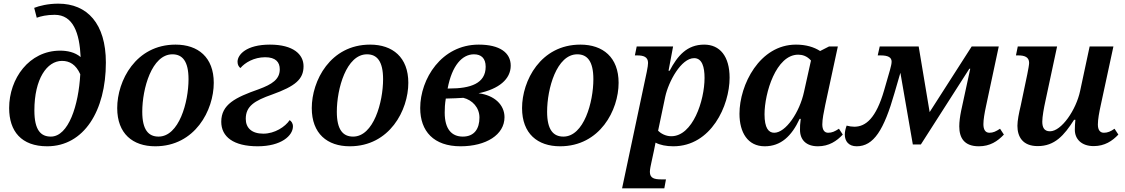

<svg xmlns="http://www.w3.org/2000/svg" viewBox="-20 -790 6153 1050"><path d="M238 10C439 10 559 -184 559 -448C559 -661 457 -770 299 -770C242 -770 195 -758 167 -747L181 -693C202 -701 236 -709 279 -709C380 -709 415 -610 421 -478C389 -505 347 -513 309 -513C139 -513 30 -360 30 -199C30 -72 97 10 238 10ZM258 -43C204 -43 168 -77 168 -186C168 -359 237 -457 319 -457C361 -457 395 -437 419 -384C410 -215 355 -43 258 -43Z M829 10C1047 10 1149 -188 1149 -337C1149 -477 1063 -546 940 -546C722 -546 621 -348 621 -199C621 -59 706 10 829 10ZM847 -43C792 -43 758 -80 758 -179C758 -305 810 -493 923 -493C977 -493 1011 -456 1011 -357C1011 -231 959 -43 847 -43Z M1389 10C1518 10 1582 -48 1582 -99C1582 -117 1572 -128 1564 -133C1540 -97 1483 -59 1420 -59C1356 -59 1324 -91 1324 -140C1324 -209 1371 -239 1468 -273C1596 -319 1640 -357 1640 -428C1640 -492 1585 -546 1456 -546C1327 -546 1279 -491 1279 -452C1279 -435 1287 -423 1295 -418C1319 -447 1369 -477 1430 -477C1488 -477 1510 -450 1510 -411C1510 -356 1468 -329 1395 -302C1267 -257 1190 -219 1190 -124C1190 -42 1257 10 1389 10Z M1893 10C2111 10 2213 -188 2213 -337C2213 -477 2127 -546 2004 -546C1786 -546 1685 -348 1685 -199C1685 -59 1770 10 1893 10ZM1911 -43C1856 -43 1822 -80 1822 -179C1822 -305 1874 -493 1987 -493C2041 -493 2075 -456 2075 -357C2075 -231 2023 -43 1911 -43Z M2499 10C2638 10 2739 -53 2739 -149C2739 -216 2685 -269 2597 -280C2708 -303 2773 -357 2773 -431C2773 -502 2713 -546 2598 -546C2394 -546 2278 -358 2278 -199C2278 -72 2352 10 2499 10ZM2572 -493C2611 -493 2636 -472 2636 -425C2636 -333 2552 -306 2438 -306H2428C2452 -433 2508 -493 2572 -493ZM2511 -43C2451 -43 2412 -83 2412 -174C2412 -198 2413 -221 2418 -251C2456 -252 2487 -253 2514 -255C2563 -243 2602 -202 2602 -147C2602 -86 2574 -43 2511 -43Z M3043 10C3261 10 3363 -188 3363 -337C3363 -477 3277 -546 3154 -546C2936 -546 2835 -348 2835 -199C2835 -59 2920 10 3043 10ZM3061 -43C3006 -43 2972 -80 2972 -179C2972 -305 3024 -493 3137 -493C3191 -493 3225 -456 3225 -357C3225 -231 3173 -43 3061 -43Z M3382 240H3613L3622 191H3597C3559 191 3534 185 3534 150C3534 137 3539 113 3542 100L3556 35C3559 19 3563 1 3565 -10C3589 3 3624 10 3662 10C3869 10 3970 -212 3970 -365C3970 -482 3917 -546 3831 -546C3737 -546 3685 -485 3642 -403H3636L3661 -536H3462L3452 -487H3465C3499 -487 3524 -479 3524 -446C3524 -438 3522 -420 3517 -397ZM3651 -45C3619 -45 3593 -61 3579 -75L3618 -261C3636 -344 3705 -472 3776 -472C3820 -472 3833 -423 3833 -364C3833 -239 3768 -45 3651 -45Z M4162 10C4250 10 4309 -45 4353 -140H4359C4355 -110 4355 -99 4355 -80C4355 -25 4389 10 4453 10C4514 10 4556 -19 4589 -54L4568 -86C4545 -71 4530 -64 4509 -64C4489 -64 4477 -79 4477 -110C4477 -138 4485 -177 4493 -216L4562 -536H4514L4465 -511C4431 -533 4387 -546 4333 -546C4134 -546 4024 -326 4024 -168C4024 -66 4069 10 4162 10ZM4214 -64C4183 -64 4161 -90 4161 -165C4161 -281 4224 -491 4345 -491C4368 -491 4393 -484 4415 -459L4377 -288C4353 -176 4277 -64 4214 -64Z M4665 10C4758 10 4814 -79 4872 -282L4904 -392L4972 0H5016L5281 -414H5286L5236 -183C5230 -153 5226 -124 5226 -99C5226 -36 5253 10 5333 10C5394 10 5435 -17 5470 -54L5449 -86C5426 -71 5411 -64 5391 -64C5368 -64 5358 -82 5358 -111C5358 -136 5364 -171 5372 -208L5442 -536H5294L5064 -177L5004 -536H4791L4780 -487H4796C4837 -487 4856 -476 4856 -453C4856 -443 4853 -428 4847 -407L4815 -296C4771 -144 4715 -97 4652 -97C4639 -97 4625 -99 4610 -103C4604 -86 4600 -70 4600 -54C4600 -18 4621 10 4665 10Z M5655 9C5748 9 5799 -49 5854 -135H5861C5859 -116 5858 -97 5858 -80C5858 -30 5894 9 5961 9C6021 9 6063 -19 6096 -54L6075 -86C6054 -71 6037 -64 6017 -64C5996 -64 5984 -79 5984 -109C5984 -137 5991 -175 6000 -216L6069 -536H5939L5887 -293C5865 -189 5785 -72 5722 -72C5689 -72 5680 -95 5680 -125C5680 -152 5689 -201 5697 -237L5761 -536H5546L5536 -487H5549C5583 -487 5608 -478 5608 -446C5608 -437 5603 -408 5598 -384L5562 -212C5552 -171 5544 -130 5544 -102C5544 -43 5572 9 5655 9Z"/></svg>

Font: Noto Serif SemiBold
Style: Italic
Weight: 600
Italic angle: -12°
Designer: Monotype Design Team
Foundry: Monotype Imaging Inc.
Version: Version 2.014